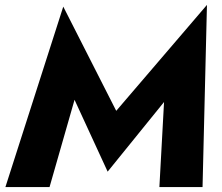

<svg xmlns="http://www.w3.org/2000/svg" viewBox="-20 -763 905 783"><path d="M284 -356 419 -63 649 -347 630 0H806L824 -743L454 -311L238 -736L2 0H182Z"/></svg>

Font: Jost
Style: Bold Italic
Weight: 700
Italic angle: -5°
Version: Version 3.710